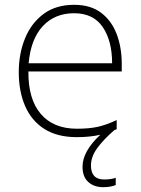

<svg xmlns="http://www.w3.org/2000/svg" viewBox="-20 -560 585 798"><path d="M358 128Q358 186 413 186Q428 186 440.5 184Q453 182 461 179V209Q452 213 438.5 215.5Q425 218 409 218Q371 218 347 196.5Q323 175 323 133Q323 69 397 0Q354 10 299 10Q218 10 164.5 -24Q111 -58 84.5 -119Q58 -180 58 -260Q58 -337 84 -400.5Q110 -464 161 -502Q212 -540 288 -540Q356 -540 399.5 -507.5Q443 -475 464.5 -419.5Q486 -364 486 -294V-263H98Q97 -148 149.5 -86.5Q202 -25 300 -25Q349 -25 384.5 -32.5Q420 -40 465 -61V-23Q460 -21 455 -19Q409 21 383.5 56.5Q358 92 358 128ZM288 -505Q208 -505 158 -451.5Q108 -398 99 -297H446Q446 -390 407 -447.5Q368 -505 288 -505Z"/></svg>

Font: Noto Sans Gujarati ExtraLight
Style: Regular
Weight: 200
Designer: Jelle Bosma - Monotype Design Team, Universal Thirst
Foundry: Monotype Imaging Inc.
Version: Version 2.106; ttfautohint (v1.8.4.7-5d5b)